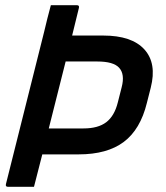

<svg xmlns="http://www.w3.org/2000/svg" viewBox="-20 -720 640 740"><path d="M176 -700H276Q287 -700 284 -689Q271 -636 258 -583H378Q488 -583 536.5 -529.5Q585 -476 561 -382L546 -323Q521 -221 457 -173Q393 -125 283 -125H143Q127 -62 111 0H11Q0 0 3 -11Q40 -157 76.5 -304Q113 -451 150 -597Q156 -623 162.5 -648.5Q169 -674 176 -700ZM355 -483H233Q200 -354 168 -225H302Q358 -225 389.5 -249Q421 -273 434 -325L449 -384Q462 -434 439 -459Q417 -483 355 -483Z"/></svg>

Font: Recursive Sn Lnr St Med
Style: Italic
Weight: 500
Italic angle: -15°
Version: Version 1.079;hotconv 1.0.112;makeotfexe 2.5.65598; ttfautoh